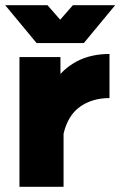

<svg xmlns="http://www.w3.org/2000/svg" viewBox="-30 -720 464 740"><path d="M-10 -700 111 -554H293L414 -700H251L202 -644L153 -700ZM45 -500V0H215V-205Q232 -276 279 -309Q326 -342 392 -342V-512Q321 -512 267 -484Q239 -469 217 -449Q213 -445 209.5 -441.5Q206 -438 203 -435V-500Z"/></svg>

Font: Unageo
Style: Black
Weight: 900
Designer: Richard Sepsi
Foundry: Richard Sepsi
Version: Version 2.000